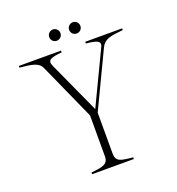

<svg xmlns="http://www.w3.org/2000/svg" viewBox="-146 -943 975 1060"><g transform="rotate(-20 341.5 -412.5)"><path d="M214 -10V0H459V-10C385 -17 360 -21 359 -69V-309L515 -636C535 -678 572 -683 645 -690V-700H428V-690C487 -684 517 -676 502 -644L353 -332L214 -637C196 -677 223 -683 286 -690V-700H38V-690C106 -684 148 -678 164 -643L314 -309V-69C314 -21 279 -17 214 -10ZM283 -759C300 -759 316 -772 316 -792C316 -812 300 -825 283 -825C266 -825 250 -811 250 -792C250 -772 266 -759 283 -759ZM400 -759C417 -759 433 -772 433 -792C433 -812 417 -825 400 -825C383 -825 367 -811 367 -792C367 -772 383 -759 400 -759Z"/></g></svg>

Font: Sprat Condensed Thin
Style: Regular
Weight: 100
Width: 3
Designer: Ethan Nakache
Foundry: Collletttivo
Version: Version 2.000;Glyphs 3.2 (3217)